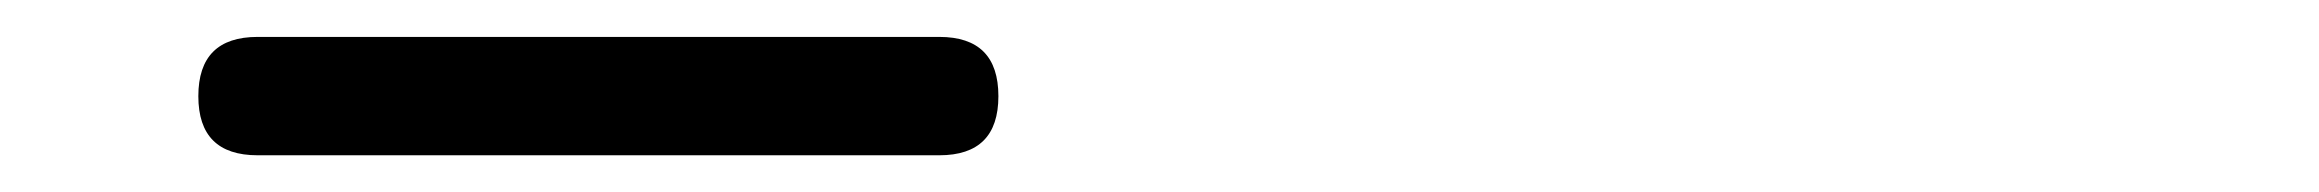

<svg xmlns="http://www.w3.org/2000/svg" viewBox="-20 -283 1244 103"><path d="M118.2 -199.7Q86.4 -199.7 86.4 -231.4Q86.4 -263.2 118.2 -263.2H483.9Q515.6 -263.2 515.6 -231.4Q515.6 -199.7 483.9 -199.7Z"/></svg>

Font: Erica Type
Style: Italic
Weight: 400
Monospace: yes
Designer: Peter Wiegel
Foundry: Peter Wiegel
Version: Version 1.000 2010 initial release